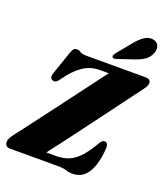

<svg xmlns="http://www.w3.org/2000/svg" viewBox="-179 -1054 1037 1185"><g transform="rotate(20 339.5 -461.5)"><path d="M337 0H22.5Q-12 0 -12 -33Q-12 -46.5 -3.8 -61.5Q4.5 -76.5 16.5 -91Q31.5 -110.5 61.8 -150.2Q92 -190 131.5 -242.2Q171 -294.5 214.5 -352.2Q258 -410 300 -466Q342 -522 377.2 -568.8Q412.5 -615.5 435 -645.5H375.5Q315.5 -645.5 265.8 -611.8Q216 -578 167.5 -509Q154.5 -489.5 143.8 -485.8Q133 -482 122 -487Q101.5 -497 113.5 -529.5L165.5 -680.5Q173.5 -703 180.8 -710.2Q188 -717.5 201.5 -717.5Q214.5 -717.5 227 -708.8Q239.5 -700 269.5 -700H654.5Q691 -700 691 -674Q691 -660.5 682 -646Q673 -631.5 659.5 -614Q632 -578 590.8 -522Q549.5 -466 500.8 -400.8Q452 -335.5 403 -270Q354 -204.5 311.5 -148Q269 -91.5 240 -54.5H303Q344.5 -54.5 379.5 -66.5Q414.5 -78.5 448.8 -112.2Q483 -146 521 -210.5Q530.5 -228.5 538.2 -235.5Q546 -242.5 554.5 -242.5Q578.5 -242.5 578.5 -206.5Q571.5 -99.5 536.2 -42.8Q501 14 435 14Q411 14 392 7Q373 0 337 0ZM511 -872Q538 -905 565.2 -922.8Q592.5 -940.5 621 -935.5Q649.5 -931 658.2 -907.5Q667 -884 657 -860Q645 -828.5 618.8 -810.5Q592.5 -792.5 556 -780.5L448.5 -744.5Q440.5 -741.5 432.8 -742Q425 -742.5 422.5 -748.5Q419.5 -754.5 423 -761.8Q426.5 -769 432.5 -776.5Z"/></g></svg>

Font: Fraunces 144pt Soft Black
Style: Italic
Weight: 900
Italic angle: -16°
Version: Version 1.000;[b76b70a41]